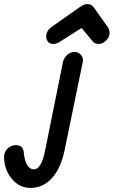

<svg xmlns="http://www.w3.org/2000/svg" viewBox="-160 -749 556 939"><path d="M100 -534Q84 -534 75 -544.5Q66 -555 66 -571Q66 -598 92 -617L234 -717Q251 -729 267 -729Q288 -729 300 -711L368 -615Q376 -603 376 -588Q376 -568 359 -551Q342 -534 323 -534Q304 -534 294 -546L239 -612L130 -543Q114 -534 100 -534ZM-11 170Q-66 170 -103 124.5Q-140 79 -140 19Q-140 -6 -123 -22.5Q-106 -39 -83 -39Q-47 -39 -44 -5Q-36 79 6 79Q42 79 60 -10L148 -446Q153 -467 169 -481Q185 -495 206 -495Q224 -495 236.5 -479.5Q249 -464 245 -447L156 -15Q138 73 94.5 121.5Q51 170 -11 170Z"/></svg>

Font: Comic Neue
Style: Bold Italic
Weight: 700
Italic angle: -12°
Designer: Craig Rozynski
Foundry: Craig Rozynski
Version: Version 2.003